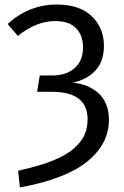

<svg xmlns="http://www.w3.org/2000/svg" viewBox="-20 -720 543 839"><path d="M228 -700.2Q326.7 -700.2 380.4 -649.7Q434.1 -599.1 434.1 -519Q434.1 -452.6 397.9 -412.8Q361.8 -373 298.8 -358.9Q331.5 -355.5 359.1 -344.5Q386.7 -333.5 408.9 -314.2Q431.2 -294.9 443.6 -264.9Q456.1 -234.9 456.1 -196.8Q456.1 -91.3 361.6 -14.4Q267.1 62.5 66.9 99.1L59.1 25.9Q146 7.3 206.1 -16.4Q266.1 -40 300 -68.8Q334 -97.7 348.4 -128.7Q362.8 -159.7 362.8 -198.2Q362.8 -318.8 207 -318.8H142.1L153.8 -390.1H207Q269.5 -390.1 306.2 -422.4Q342.8 -454.6 342.8 -513.2Q342.8 -565.4 312.5 -596.7Q282.2 -627.9 221.2 -627.9Q138.2 -627.9 58.1 -563L13.2 -615.2Q106.9 -700.2 228 -700.2Z"/></svg>

Font: Fira Sans Book
Style: Regular
Weight: 350
Designer: Carrois Corporate & Edenspiekermann AG
Foundry: Carrois Corporate GbR & Edenspiekermann AG
Version: Version 4.203;PS 004.203;hotconv 1.0.88;makeotf.lib2.5.64775